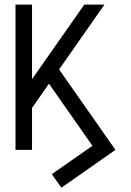

<svg xmlns="http://www.w3.org/2000/svg" viewBox="-20 -665 581 852"><path d="M252.4 168 210 107.9 390.1 -18.1 197.3 -293.5 122.1 -186V0H48.8V-644.5H122.1V-313.5L354 -644.5H443.4L242.2 -356.9L492.2 0Z"/></svg>

Font: Catrinity
Style: Regular
Weight: 400
Designer: Alexander Lange
Foundry: High-Logic / Made with FontCreator
Version: Version 2.090;May 20, 2024;FontCreator 15.0.0.2974 64-bit